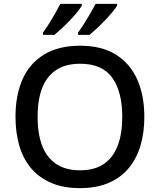

<svg xmlns="http://www.w3.org/2000/svg" viewBox="-20 -961 825 991"><path d="M725 -358Q725 -275 704.5 -207.5Q684 -140 642.5 -91Q601 -42 538.5 -16Q476 10 393 10Q308 10 245.5 -16.5Q183 -43 141.5 -91.5Q100 -140 80 -208Q60 -276 60 -359Q60 -469 96 -551Q132 -633 206.5 -679Q281 -725 394 -725Q504 -725 577.5 -679.5Q651 -634 688 -551.5Q725 -469 725 -358ZM174 -358Q174 -272 197 -210.5Q220 -149 269 -115.5Q318 -82 393 -82Q469 -82 517 -115.5Q565 -149 588 -210.5Q611 -272 611 -358Q611 -487 559.5 -559.5Q508 -632 394 -632Q318 -632 269 -599Q220 -566 197 -505Q174 -444 174 -358ZM584 -931Q576 -918 559.5 -898Q543 -878 522 -856Q501 -834 480 -814.5Q459 -795 442 -781H383V-793Q397 -812 413.5 -838Q430 -864 446 -891.5Q462 -919 473 -941H584ZM402 -931Q394 -918 378 -898Q362 -878 341 -856Q320 -834 299 -814.5Q278 -795 261 -781H202V-793Q216 -812 232.5 -838Q249 -864 264.5 -891.5Q280 -919 291 -941H402Z"/></svg>

Font: Noto Sans Devanagari Medium
Style: Regular
Weight: 500
Version: Version 2.003